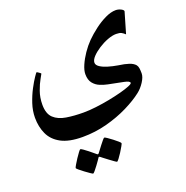

<svg xmlns="http://www.w3.org/2000/svg" viewBox="-149 -606 1099 1136"><g transform="rotate(-20 400.5 -37.5)"><path d="M748.5 -445.3 710 -313.5Q699.2 -323.7 688.2 -329.8Q677.2 -335.9 654.8 -335.9Q631.3 -335.9 600.8 -324.5Q570.3 -313 542 -294.7Q513.7 -276.4 495.1 -256.6Q476.6 -236.8 476.6 -219.7Q476.6 -204.6 494.6 -192.4Q512.7 -180.2 541.7 -171.4Q570.8 -162.6 603.5 -157.2Q643.1 -151.9 668.7 -143.3Q694.3 -134.8 707 -119.6Q713.9 -110.8 715.8 -97.4Q717.8 -84 717.8 -65.4Q717.8 -42.5 698.5 -12.7Q679.2 17.1 654.8 36.1Q613.8 68.4 551.8 99.1Q489.7 129.9 415.3 149.7Q340.8 169.4 262.2 169.4Q176.3 169.4 126.5 142.3Q76.7 115.2 55.7 69.1Q34.7 22.9 34.7 -33.7Q34.7 -77.1 49.3 -121.3Q64 -165.5 83.5 -202.4Q103 -239.3 118.4 -261.7Q133.8 -284.2 135.3 -284.2Q137.7 -284.2 149.2 -276.1Q160.6 -268.1 159.7 -266.6Q158.7 -263.7 144.3 -238.8Q129.9 -213.9 116 -175Q102.1 -136.2 102.1 -91.3Q102.1 -34.2 130.9 -7.3Q159.7 19.5 208.3 27.3Q256.8 35.2 316.4 35.2Q352.1 35.2 395 30Q438 24.9 480.7 16.6Q523.4 8.3 559.1 -1.2Q594.7 -10.7 616.2 -19.5Q637.7 -28.3 637.7 -34.7Q637.7 -45.9 602.8 -53.2Q567.9 -60.5 507.3 -72.3Q485.4 -76.7 460.9 -86.4Q436.5 -96.2 419.7 -116.9Q402.8 -137.7 402.8 -174.3Q402.8 -197.8 416.7 -230Q430.7 -262.2 453.1 -295.2Q475.6 -328.1 501.5 -354.5Q528.8 -381.8 563.5 -408.2Q598.1 -434.6 634.3 -451.9Q670.4 -469.2 700.2 -469.2Q716.8 -469.2 732.7 -461.4Q748.5 -453.6 748.5 -445.3ZM464.8 282.2Q464.8 285.6 456.5 300.5Q448.2 315.4 437 333Q425.8 350.6 415.8 363.5Q405.8 376.5 402.3 376.5Q399.9 376.5 387.5 367.7Q375 358.9 359.4 347.2Q343.8 335.4 332 326.4Q320.3 317.4 319.3 316.4Q314.5 312.5 311.5 312.5Q309.1 312.5 305.7 318.4Q305.2 319.3 297.4 330.8Q289.6 342.3 278.6 356.9Q267.6 371.6 258.3 382.8Q249 394 245.1 394Q243.2 394 229.7 385Q216.3 376 200 363.8Q183.6 351.6 171.4 341.3Q159.2 331.1 159.2 328.1Q159.2 324.7 168 309.6Q176.8 294.4 188.5 276.6Q200.2 258.8 210.2 245.6Q220.2 232.4 222.7 232.4Q227.1 232.4 239.7 241.2Q252.4 250 266.8 261.5Q281.2 272.9 292 282.2Q302.7 291.5 303.7 292Q309.1 296.4 311 296.4Q314.5 296.4 319.3 289.6Q320.3 288.6 328.6 277.3Q336.9 266.1 347.7 252Q358.4 237.8 367.7 227.1Q377 216.3 379.4 216.3Q383.3 216.3 396.7 225.3Q410.2 234.4 426 246.6Q441.9 258.8 453.4 269Q464.8 279.3 464.8 282.2Z"/></g></svg>

Font: Scheherazade New
Style: Bold
Weight: 700
Designer: SIL International
Foundry: SIL International
Version: Version 4.000